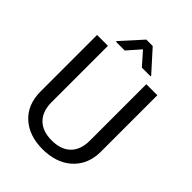

<svg xmlns="http://www.w3.org/2000/svg" viewBox="-255 -1025 1159 1159"><g transform="rotate(45 324.0 -445.5)"><path d="M583 -710.9V-227.5Q582.5 -127 519.8 -63Q457 1 349.6 8.8L324.7 9.8Q208 9.8 138.7 -53.2Q69.3 -116.2 68.4 -226.6V-710.9H161.1V-229.5Q161.1 -152.3 203.6 -109.6Q246.1 -66.9 324.7 -66.9Q404.3 -66.9 446.5 -109.4Q488.8 -151.9 488.8 -229V-710.9ZM473.6 -767.6V-762.7H398.9L325.7 -845.7L252.9 -762.7H178.2V-768.6L298.3 -901.4H353Z"/></g></svg>

Font: MAUL
Style: Regular
Weight: 400
Designer: MAUL
Version: Version 1.0; 2020; ttfautohint (v1.8.3)